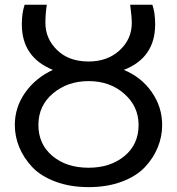

<svg xmlns="http://www.w3.org/2000/svg" viewBox="-20 -765 740 803"><path d="M42 -242.2Q42 -316.4 85.4 -377.9Q128.9 -439.5 201.2 -472.7Q71.3 -525.4 71.3 -663.1Q71.3 -710.9 83 -745.1H175.8Q169.9 -708 169.9 -668.9Q169.9 -603.5 218.8 -555.7Q267.6 -507.8 350.6 -507.8Q429.7 -507.8 480.5 -554.7Q531.2 -601.6 531.2 -668.9Q531.2 -693.4 524.4 -745.1H617.2Q628.9 -712.9 628.9 -663.1Q628.9 -523.4 498 -472.7Q571.3 -442.4 614.7 -379.9Q658.2 -317.4 658.2 -242.2Q658.2 -194.3 640.1 -149.4Q622.1 -104.5 586.4 -66.4Q550.8 -28.3 489.7 -5.4Q428.7 17.6 350.6 17.6Q273.4 17.6 211.9 -5.4Q150.4 -28.3 114.7 -66.4Q79.1 -104.5 60.5 -149.4Q42 -194.3 42 -242.2ZM140.6 -242.2Q140.6 -162.1 199.2 -112.8Q257.8 -63.5 350.6 -63.5Q441.4 -63.5 500.5 -112.3Q559.6 -161.1 559.6 -242.2Q559.6 -320.3 499.5 -373Q439.5 -425.8 350.6 -425.8Q262.7 -425.8 201.7 -374.5Q140.6 -323.2 140.6 -242.2Z"/></svg>

Font: Gothic A1 Medium
Style: Regular
Weight: 500
Designer: HanYang I&C Co.,Ltd.
Foundry: HanYang I&C Co.,Ltd.
Version: Version 2.50